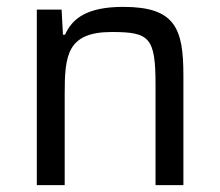

<svg xmlns="http://www.w3.org/2000/svg" viewBox="-20 -538 639 558"><path d="M87 -510V0H168V-263C168 -376 174 -445 305 -445C415 -445 432 -429 432 -291V0H513V-319C513 -456 489 -518 338 -518C234 -518 190 -485 169 -437H163L159 -510Z"/></svg>

Font: Saira UNSAM
Style: Regular
Weight: 400
Designer: Hector Gatti with collaboration of the Omnibus-Type team
Foundry: Omnibus-Type
Version: Version 0.072;PS 000.072;hotconv 1.0.88;makeotf.lib2.5.64775